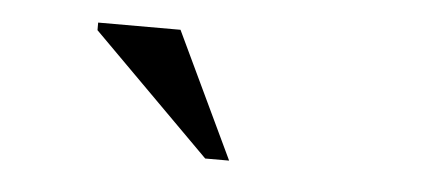

<svg xmlns="http://www.w3.org/2000/svg" viewBox="-28 -713 556 252"><g transform="rotate(5 250.0 -587.0)"><path d="M280 -504.5H248.5L93 -660V-670H201.5Z"/></g></svg>

Font: Newsreader Text
Style: Regular
Weight: 400
Designer: Hugues Gentile
Foundry: Production Type
Version: Version 1.002